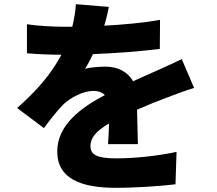

<svg xmlns="http://www.w3.org/2000/svg" viewBox="-20 -839 1040 919"><path d="M640 -149C639 -193 637 -260 636 -314C688 -337 736 -356 774 -370C812 -385 874 -408 909 -418L850 -556C808 -536 767 -517 724 -498C689 -482 657 -469 617 -450C591 -496 543 -520 485 -520C457 -520 407 -516 387 -510C400 -530 413 -554 425 -580C531 -584 652 -593 745 -605L746 -744C663 -729 568 -721 479 -716C490 -753 497 -784 501 -806L343 -819C342 -794 337 -756 326 -711H287C234 -711 158 -715 109 -723V-584C161 -579 233 -577 274 -577C226 -486 156 -405 62 -322L190 -226C224 -271 252 -307 282 -338C316 -371 377 -404 428 -404C447 -404 467 -399 482 -384C372 -326 254 -243 254 -114C254 18 371 60 534 60C632 60 759 51 820 43L825 -112C738 -93 625 -81 537 -81C444 -81 413 -98 413 -140C413 -180 440 -212 502 -248C501 -211 499 -174 497 -149Z"/></svg>

Font: Noto Sans CJK Black
Style: Bold
Weight: 900
Designer: Ryoko NISHIZUKA (kana & ideographs); Paul D. Hunt (Latin, Greek & Cyrillic); Wenlong ZHANG (bopomofo); Sandoll Communica
Foundry: Adobe Systems Incorporated
Version: Version 1.000;PS 1;hotconv 1.0.78;makeotf.lib2.5.61930